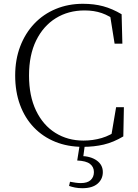

<svg xmlns="http://www.w3.org/2000/svg" viewBox="-20 -759 726 1012"><path d="M417 15Q337 15 271.5 -11.5Q206 -38 158.5 -87.5Q111 -137 85.5 -206.5Q60 -276 60 -361Q60 -445 86.5 -514.5Q113 -584 161 -634.5Q209 -685 274.5 -712Q340 -739 417 -739Q476 -739 524 -726Q572 -713 621 -684L625 -529H584L558 -692L600 -678V-643Q557 -676 516.5 -690Q476 -704 426 -704Q340 -704 274 -663Q208 -622 170.5 -545.5Q133 -469 133 -361Q133 -253 170 -176Q207 -99 272 -58.5Q337 -18 420 -18Q470 -18 516 -31.5Q562 -45 605 -77V-45L565 -35L592 -194H633L630 -40Q578 -9 527 3Q476 15 417 15ZM387 87 401 -1H428L417 81L404 63Q458 64 490 87Q522 110 522 148Q522 185 494.5 209Q467 233 414 233Q393 233 375.5 229.5Q358 226 344 221L349 199Q365 202 379 204Q393 206 406 206Q441 206 458 190Q475 174 475 148Q475 121 454.5 105Q434 89 387 87Z"/></svg>

Font: Noto Serif HK
Style: Regular
Weight: 200
Designer: Ryoko NISHIZUKA 西塚涼子 (kana & ideographs); Frank Grießhammer (Latin, Greek & Cyrillic); Wenlong ZHANG 张文龙 (bopomofo); San
Foundry: Adobe
Version: Version 2.001;hotconv 1.1.0;makeotfexe 2.6.0